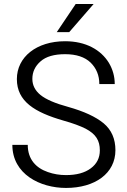

<svg xmlns="http://www.w3.org/2000/svg" viewBox="-20 -926 633 956"><path d="M477.1 -177.2C477.1 -139.6 461.9 -109.9 432.1 -87.9C402.3 -65.4 360.8 -54.2 308.6 -54.2C277.3 -54.2 247.1 -59.1 218.3 -69.3C159.7 -89.4 118.2 -132.3 118.2 -204.6H41.5C41.5 -58.6 180.2 9.8 308.6 9.8C453.6 9.8 554.7 -63 554.7 -178.2C554.7 -234.4 535.2 -279.3 496.1 -312C456.5 -344.7 397.9 -371.6 319.8 -393.6C254.9 -411.1 208.5 -431.2 181.6 -453.1C154.8 -475.1 141.1 -501.5 141.1 -533.2C141.1 -567.9 154.8 -596.7 182.1 -620.6C209 -644.5 250 -656.2 304.2 -656.2C359.9 -656.2 402.3 -642.1 431.2 -614.3C460 -585.9 474.6 -550.3 474.6 -507.3H551.3C551.3 -545.4 541.5 -580.6 522 -613.3C482.4 -677.7 407.7 -720.7 304.2 -720.7C161.6 -720.7 64 -642.1 64 -532.2C64 -420.4 153.8 -366.7 295.4 -325.7C342.8 -312.5 379.4 -298.8 405.8 -285.6C458 -258.3 477.1 -225.6 477.1 -177.2ZM324.7 -766.1 446.3 -906.2H356.9L262.7 -766.1Z"/></svg>

Font: Vazirmatn Light
Style: Regular
Weight: 300
Designer: Saber Rastikerdar
Foundry: Saber Rastikerdar
Version: Version 33.003